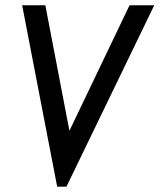

<svg xmlns="http://www.w3.org/2000/svg" viewBox="-20 -702 605 728"><path d="M564.9 -682.1 231.9 5.9H196.8L64 -682.1H151.9L243.2 -206.1L471.2 -682.1Z"/></svg>

Font: Myanmar Pyu Pro
Style: Regular
Weight: 400
Designer: Khon Soe Zaw Thu
Foundry: PaOh Unicode
Version: Version 2.00 April 29, 2017